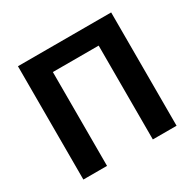

<svg xmlns="http://www.w3.org/2000/svg" viewBox="-158 -897 1081 1067"><g transform="rotate(-30 382.5 -363.5)"><path d="M83.5 -727.1H681.6V0H529.3V-602.1H235.4V0H83.5Z"/></g></svg>

Font: My Font
Style: Bold
Weight: 500
Designer: Rasmus Andersson
Foundry: rsms
Version: Version 0.001